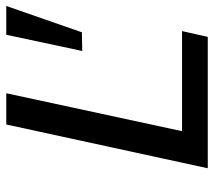

<svg xmlns="http://www.w3.org/2000/svg" viewBox="-56 -642 698 627"><g transform="rotate(-90 293.5 -329.0)"><path d="M57 0 200 -658H302L160 0ZM89 0 107 -84H505L486 0ZM501 -411 440 -410 493 -658H587Z"/></g></svg>

Font: Ysabeau SemiBold
Style: Italic
Weight: 600
Italic angle: -12°
Designer: Christian Thalmann (Catharsis Fonts)
Version: Version 2.002